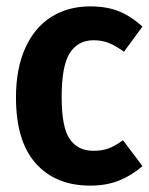

<svg xmlns="http://www.w3.org/2000/svg" viewBox="-20 -566 467 601"><path d="M426 -483 368 -404Q342 -423 320.5 -431.5Q299 -440 273 -440Q224 -440 198.5 -400Q173 -360 173 -262Q173 -167 198.5 -130.5Q224 -94 272 -94Q300 -94 320 -101.5Q340 -109 365 -127L426 -46Q391 -16 352 -0.5Q313 15 262 15Q154 15 92 -54.5Q30 -124 30 -261Q30 -351 59 -415.5Q88 -480 140.5 -513Q193 -546 262 -546Q314 -546 351.5 -531Q389 -516 426 -483Z"/></svg>

Font: Fira Sans Compressed SemiBold
Style: Regular
Weight: 600
Width: 1
Designer: bBox Type GmbH & Carrois Corporate GbR & Edenspiekermann AG
Foundry: bBox Type GmbH & Carrois Corporate GbR & Edenspiekermann AG
Version: Version 4.301